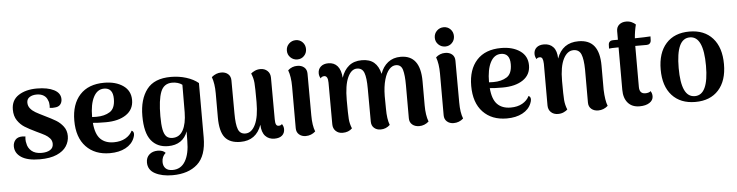

<svg xmlns="http://www.w3.org/2000/svg" viewBox="-53 -990 5672 1478"><g transform="rotate(-5 2783.5 -251.5)"><path d="M30 -103Q30 -131 47.5 -152Q65 -173 103 -173Q110 -173 126 -171Q124 -163 124 -148Q124 -131 128 -118Q133 -83 161 -58.5Q189 -34 239 -34Q280 -34 305 -49.5Q330 -65 330 -96Q330 -121 314.5 -138.5Q299 -156 278.5 -167.5Q258 -179 211 -201Q157 -227 125 -247Q93 -267 70 -301Q47 -335 47 -385Q47 -458 103 -494.5Q159 -531 245 -531Q328 -531 377.5 -505.5Q427 -480 427 -433Q427 -408 412.5 -391Q398 -374 366 -373Q361 -372 351 -372Q345 -372 331 -374Q332 -379 332 -391Q332 -416 324 -432Q316 -457 294 -471Q272 -485 240 -485Q207 -485 185 -471Q163 -457 163 -429Q163 -403 179 -383.5Q195 -364 218.5 -350.5Q242 -337 285 -316Q339 -290 371.5 -270.5Q404 -251 427.5 -220Q451 -189 451 -146Q451 -104 427.5 -67.5Q404 -31 352.5 -8.5Q301 14 221 14Q127 14 78.5 -18Q30 -50 30 -103Z M960 -117Q960 -104 953 -87Q934 -39 884 -12.5Q834 14 763 14Q647 14 579 -57.5Q511 -129 511 -259Q511 -386 577 -458Q643 -530 765 -530Q854 -530 911 -490.5Q968 -451 968 -379Q968 -306 909 -266Q850 -226 751 -226Q687 -226 652 -230Q659 -143 696.5 -105Q734 -67 800 -67Q853 -67 890 -88Q927 -109 944 -144Q960 -137 960 -117ZM650 -276V-275L684 -274Q746 -274 787.5 -300Q829 -326 829 -400Q829 -485 760 -485Q708 -485 679 -429.5Q650 -374 650 -276Z M1040 110Q1040 72 1065 49.5Q1090 27 1130 27Q1171 27 1190 49Q1160 75 1160 117Q1160 148 1178 166.5Q1196 185 1232 185Q1297 185 1330.5 128Q1364 71 1364 -28Q1364 -78 1365 -102Q1348 -53 1309.5 -27Q1271 -1 1214 -1Q1130 -1 1083 -60Q1036 -119 1036 -249Q1036 -378 1094 -454Q1152 -530 1280 -530Q1343 -530 1399 -512.5Q1455 -495 1492 -464V-44Q1492 98 1421.5 161.5Q1351 225 1228 225Q1147 225 1093.5 196.5Q1040 168 1040 110ZM1363 -249 1364 -462Q1350 -473 1329.5 -479Q1309 -485 1287 -485Q1222 -485 1198 -423Q1174 -361 1174 -236Q1174 -170 1181.5 -132.5Q1189 -95 1206 -78Q1223 -61 1253 -61Q1307 -61 1334.5 -111Q1362 -161 1363 -249Z M2114 -54Q2114 -23 2093.5 -5Q2073 13 2035 13Q1990 13 1963.5 -16Q1937 -45 1935 -103Q1893 15 1772 15Q1690 15 1652 -32Q1614 -79 1614 -188V-374Q1614 -450 1595 -501Q1630 -530 1669 -530Q1702 -530 1722.5 -512Q1743 -494 1743 -462L1744 -208Q1744 -122 1759 -84Q1774 -46 1815 -46Q1863 -46 1892 -106Q1921 -166 1921 -280Q1921 -390 1918 -427.5Q1915 -465 1899 -502Q1910 -512 1929.5 -521Q1949 -530 1973 -530Q2005 -530 2026.5 -510Q2048 -490 2048 -456L2049 -135Q2049 -107 2055 -95Q2061 -83 2075 -83Q2092 -83 2101 -94Q2114 -75 2114 -54Z M2188 -653Q2188 -685 2210 -706.5Q2232 -728 2263 -728Q2294 -728 2315 -706.5Q2336 -685 2336 -653Q2336 -622 2315 -600.5Q2294 -579 2263 -579Q2232 -579 2210 -600.5Q2188 -622 2188 -653ZM2351 -15Q2319 14 2276 14Q2245 14 2224.5 -4Q2204 -22 2204 -53V-375Q2204 -451 2185 -502Q2216 -530 2257 -530Q2290 -530 2310.5 -512.5Q2331 -495 2331 -463L2332 -141Q2332 -62 2351 -15Z M3227 -15Q3194 14 3153 14Q3120 14 3099 -4Q3078 -22 3078 -53V-308Q3078 -387 3066 -428Q3054 -469 3014 -469Q2986 -469 2962.5 -443.5Q2939 -418 2924 -366Q2909 -314 2908 -240L2909 -141Q2909 -62 2927 -15Q2896 14 2855 14Q2824 14 2804 -4Q2784 -22 2784 -53L2783 -308Q2783 -392 2768.5 -430.5Q2754 -469 2713 -469Q2669 -469 2641.5 -409Q2614 -349 2614 -233Q2614 -125 2617 -87.5Q2620 -50 2635 -14Q2607 14 2561 14Q2529 14 2508 -6Q2487 -26 2487 -59L2486 -380Q2486 -433 2457 -433Q2449 -433 2441 -429.5Q2433 -426 2429 -418Q2417 -437 2417 -459Q2417 -490 2438.5 -509.5Q2460 -529 2497 -529Q2542 -529 2568 -498.5Q2594 -468 2598 -408Q2617 -466 2656 -498Q2695 -530 2756 -530Q2816 -530 2850.5 -500.5Q2885 -471 2899 -412Q2918 -467 2958 -498.5Q2998 -530 3056 -530Q3208 -530 3208 -328V-141Q3208 -65 3227 -15Z M3331 -653Q3331 -685 3353 -706.5Q3375 -728 3406 -728Q3437 -728 3458 -706.5Q3479 -685 3479 -653Q3479 -622 3458 -600.5Q3437 -579 3406 -579Q3375 -579 3353 -600.5Q3331 -622 3331 -653ZM3494 -15Q3462 14 3419 14Q3388 14 3367.5 -4Q3347 -22 3347 -53V-375Q3347 -451 3328 -502Q3359 -530 3400 -530Q3433 -530 3453.5 -512.5Q3474 -495 3474 -463L3475 -141Q3475 -62 3494 -15Z M4027 -117Q4027 -104 4020 -87Q4001 -39 3951 -12.5Q3901 14 3830 14Q3714 14 3646 -57.5Q3578 -129 3578 -259Q3578 -386 3644 -458Q3710 -530 3832 -530Q3921 -530 3978 -490.5Q4035 -451 4035 -379Q4035 -306 3976 -266Q3917 -226 3818 -226Q3754 -226 3719 -230Q3726 -143 3763.5 -105Q3801 -67 3867 -67Q3920 -67 3957 -88Q3994 -109 4011 -144Q4027 -137 4027 -117ZM3717 -276V-275L3751 -274Q3813 -274 3854.5 -300Q3896 -326 3896 -400Q3896 -485 3827 -485Q3775 -485 3746 -429.5Q3717 -374 3717 -276Z M4611 -15Q4578 14 4536 14Q4504 14 4483 -4Q4462 -22 4462 -53V-308Q4461 -389 4445 -427Q4429 -465 4386 -465Q4338 -465 4308 -406.5Q4278 -348 4278 -236Q4278 -126 4281 -88.5Q4284 -51 4299 -14Q4289 -4 4269.5 5Q4250 14 4226 14Q4192 14 4171 -6Q4150 -26 4150 -59V-380Q4149 -408 4143 -420.5Q4137 -433 4123 -433Q4104 -433 4097 -421Q4085 -441 4085 -462Q4085 -492 4105.5 -510.5Q4126 -529 4163 -529Q4209 -529 4235.5 -499.5Q4262 -470 4263 -411Q4306 -530 4430 -530Q4512 -530 4551.5 -479.5Q4591 -429 4591 -328V-141Q4594 -58 4611 -15Z M4986 -519 4985 -488Q4984 -473 4975 -464.5Q4966 -456 4952 -456H4863V-426V-139Q4863 -86 4909 -86Q4921 -86 4933.5 -89.5Q4946 -93 4949 -100Q4962 -83 4962 -59Q4962 -28 4933 -9Q4904 10 4856 10Q4798 10 4766 -27Q4734 -64 4734 -128V-456H4720Q4679 -456 4660 -453L4661 -484Q4662 -499 4671.5 -507Q4681 -515 4695 -515H4734V-582Q4734 -613 4755 -631Q4776 -649 4809 -649Q4833 -649 4852 -640Q4871 -631 4882 -620Q4869 -569 4865 -515H4868Q4889 -515 4934.5 -516.5Q4980 -518 4986 -519Z M5042 -257Q5042 -386 5106.5 -458Q5171 -530 5287 -530Q5402 -530 5466.5 -458Q5531 -386 5531 -257Q5531 -129 5466.5 -57.5Q5402 14 5287 14Q5172 14 5107 -57.5Q5042 -129 5042 -257ZM5392 -257Q5392 -485 5287 -485Q5233 -485 5207 -428Q5181 -371 5181 -257Q5181 -144 5207 -87.5Q5233 -31 5287 -31Q5392 -31 5392 -257Z"/></g></svg>

Font: Arima Madurai Black
Style: Regular
Weight: 900
Designer: Joana Correia and Natanael Gama
Foundry: NDISCOVER
Version: Version 1.019